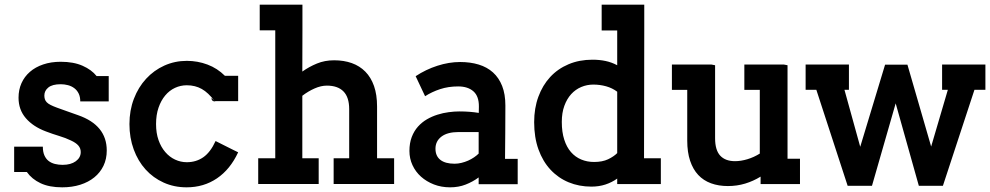

<svg xmlns="http://www.w3.org/2000/svg" viewBox="-20 -780 4198 814"><path d="M320.3 -350.1Q320.3 -369.6 313.5 -383.5Q306.6 -397.5 294.9 -406.2Q283.2 -415 268.3 -418.9Q253.4 -422.9 237.3 -422.9Q202.1 -422.9 185.1 -409.2Q168 -395.5 168 -375Q168 -366.7 170.2 -359.6Q172.4 -352.5 178.2 -346.4Q184.1 -340.3 194.6 -335Q205.1 -329.6 221.2 -323.7Q243.7 -315.4 266.1 -307.6Q288.6 -299.8 311.5 -291.5Q432.6 -249 432.6 -142.1Q432.6 -106 418.7 -77.1Q404.8 -48.3 379.9 -28.1Q355 -7.8 320.3 3.2Q285.6 14.2 243.7 14.2Q189 14.2 152.1 -3.2Q115.2 -20.5 93.8 -50.8H40V-158.2H161.6Q161.6 -136.2 168.2 -121.3Q174.8 -106.4 186 -97.7Q197.3 -88.9 212.6 -85Q228 -81.1 245.6 -81.1Q280.3 -81.1 301.3 -96.4Q322.3 -111.8 322.3 -135.3Q322.3 -151.4 312 -163.1Q301.8 -174.8 280.3 -184.6Q258.3 -195.3 230.7 -203.6Q203.1 -211.9 174.8 -222.7Q120.1 -243.2 89.4 -279.1Q58.6 -314.9 58.6 -365.7Q58.6 -399.4 71 -427.2Q83.5 -455.1 106.7 -475.3Q129.9 -495.6 163.1 -506.8Q196.3 -518.1 237.3 -518.1Q292 -518.1 330.1 -501.2Q368.2 -484.4 389.6 -457.5H440.9V-350.1Z M898.9 -353.5 890.6 -350.1Q876.5 -350.1 876.5 -365.2L890.1 -351.1Q863.3 -387.2 835.4 -402.8Q807.6 -418.5 772 -418.5Q745.6 -418.5 721.9 -407.5Q698.2 -396.5 680.4 -375.2Q662.6 -354 652.1 -323.5Q641.6 -293 641.6 -253.9Q641.6 -215.8 652.1 -186Q662.6 -156.2 680.7 -135.3Q698.7 -114.3 722.4 -103.3Q746.1 -92.3 772 -92.3Q811.5 -92.3 841.8 -113.3Q872.1 -134.3 894 -182.1Q907.7 -175.3 919.2 -169.4Q930.7 -163.6 941.9 -158Q953.1 -152.3 964.8 -146.5Q976.6 -140.6 989.7 -134.3Q956.1 -62 899.9 -23.9Q843.8 14.2 771 14.2Q718.3 14.2 673.8 -5.9Q629.4 -25.9 597.2 -61.5Q564.9 -97.2 546.9 -146.5Q528.8 -195.8 528.8 -253.9Q528.8 -312 547.6 -361.1Q566.4 -410.2 599.4 -446Q632.3 -481.9 676.8 -502Q721.2 -522 772 -522Q817.9 -522 859.6 -506.3Q901.4 -490.7 933.6 -458.5H989.7V-351.1H892.6L902.3 -355Q898.4 -352.1 896 -351.6Q897 -352.1 897.5 -352.5Q897.9 -353 898.9 -353.5Z M1394.5 0V-108.9H1460.4V-317.4Q1460.4 -367.7 1436.3 -392.3Q1412.1 -417 1365.7 -417Q1340.8 -417 1313.7 -405Q1286.6 -393.1 1261.7 -374V-108.9H1331.1V0H1074.7V-108.9H1147V-651.4H1081.1V-760.3H1262.2V-651.4L1261.7 -476.6Q1290.5 -497.1 1323.7 -510.7Q1356.9 -524.4 1396.5 -524.4Q1438 -524.4 1471.4 -512.5Q1504.9 -500.5 1528.8 -476.3Q1552.7 -452.1 1565.7 -415.3Q1578.6 -378.4 1578.6 -328.1V-108.9H1650.9V0Z M2009.3 1V-27.8Q1984.4 -9.3 1954.3 2.4Q1924.3 14.2 1888.2 14.2Q1851.1 14.2 1819.6 2Q1788.1 -10.3 1764.9 -31Q1741.7 -51.8 1728.8 -79.8Q1715.8 -107.9 1715.8 -140.1Q1715.8 -173.3 1725.6 -199Q1735.4 -224.6 1752 -243.2Q1768.6 -261.7 1790 -274.2Q1811.5 -286.6 1835 -293.9Q1858.4 -301.3 1882.3 -304.4Q1906.2 -307.6 1926.8 -307.6Q1951.7 -307.6 1972.2 -305.9Q1992.7 -304.2 2009.8 -301.3L2010.3 -328.1Q2010.7 -372.1 1987.1 -392.8Q1963.4 -413.6 1922.4 -413.6Q1880.9 -413.6 1845.9 -402.1Q1811 -390.6 1782.2 -372.1L1742.2 -457Q1785.2 -485.4 1834.2 -501.2Q1883.3 -517.1 1930.7 -517.1Q1974.1 -517.1 2009.5 -506.3Q2044.9 -495.6 2070.1 -472.9Q2095.2 -450.2 2108.9 -415.5Q2122.6 -380.9 2122.6 -332.5Q2122.6 -275.9 2122.1 -219.5Q2121.6 -163.1 2121.1 -106.4H2174.8V1ZM1924.3 -220.2Q1877 -220.2 1851.6 -200.9Q1826.2 -181.6 1826.2 -149.4Q1826.2 -118.7 1846.9 -102.3Q1867.7 -85.9 1907.2 -85.9Q1921.9 -85.9 1936.8 -89.6Q1951.7 -93.3 1964.8 -99.1Q1978 -105 1989.5 -112.8Q2001 -120.6 2009.3 -128.9V-220.2Z M2596.7 0.5V-22.9Q2574.2 -6.8 2546.9 2.2Q2519.5 11.2 2487.3 11.2Q2435.1 11.2 2390.9 -7.1Q2346.7 -25.4 2314 -60.5Q2281.2 -95.7 2262.9 -146.5Q2244.6 -197.3 2244.6 -262.2Q2244.6 -321.3 2262.5 -369.9Q2280.3 -418.5 2312.5 -453.4Q2344.7 -488.3 2390.4 -507.6Q2436 -526.9 2491.7 -526.9Q2521.5 -526.9 2547.1 -521.5Q2572.8 -516.1 2596.7 -503.4V-650.9H2530.8V-760.3H2711.4V-650.9L2710.4 -108.9H2781.7V0.5ZM2596.7 -391.1Q2576.2 -406.7 2549.8 -414.1Q2523.4 -421.4 2495.6 -421.4Q2468.3 -421.4 2444.1 -411.1Q2419.9 -400.9 2401.6 -380.9Q2383.3 -360.8 2372.6 -331.3Q2361.8 -301.8 2361.8 -263.2Q2361.8 -220.2 2372.1 -188.2Q2382.3 -156.2 2400.6 -135.3Q2418.9 -114.3 2444.1 -103.8Q2469.2 -93.3 2498.5 -93.3Q2533.7 -93.3 2557.9 -104.7Q2582 -116.2 2596.7 -130.9Z M3204.6 0.5V-31.2Q3173.8 -12.2 3139.2 -1.7Q3104.5 8.8 3065.9 8.8Q3026.4 8.8 2994.4 -2.9Q2962.4 -14.6 2940.2 -38.3Q2918 -62 2905.8 -98.4Q2893.6 -134.8 2893.6 -184.1V-398.9H2828.6V-506.3H2996.6L3011.7 -503.4V-193.8Q3011.7 -143.6 3033.4 -120.1Q3055.2 -96.7 3096.2 -96.7Q3121.1 -96.7 3148.7 -105Q3176.3 -113.3 3201.2 -128.9V-398.9H3135.7V-506.3H3303.7L3318.8 -503.4V-106.9H3371.6V0.5Z M3777.3 -341.8 3676.8 7.8H3573.7L3440.9 -399.4H3395.5V-506.3H3579.1V-399.4H3560.1L3627 -157.7L3732.4 -505.9H3827.1L3927.7 -158.7L3998.5 -399.4H3974.1V-506.3H4157.7V-399.4H4111.3L3977.5 7.8H3875.5Z"/></svg>

Font: Twentytwelve Slab
Style: TwentytwelveSlab
Weight: 700
Designer: Domenico Catapano
Version: Version 1.00 2012